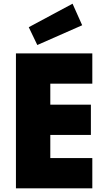

<svg xmlns="http://www.w3.org/2000/svg" viewBox="-20 -1033 568 1053"><path d="M67.4 0Q171.9 0 486.3 0Q486.3 -41 486.3 -166Q428.7 -166 255.9 -166Q255.9 -197.3 255.9 -293Q311.5 -293 478.5 -293Q478.5 -335 478.5 -459Q422.9 -459 255.9 -459Q255.9 -487.3 255.9 -574.2Q313.5 -574.2 486.3 -574.2Q486.3 -615.2 486.3 -740.2Q380.9 -740.2 67.4 -740.2Q67.4 -693.4 67.4 -554.7Q67.4 -416 67.4 0ZM137.7 -883.8Q149.4 -859.4 184.6 -786.1Q246.1 -813.5 430.7 -894.5Q418 -924.8 377.9 -1012.7Q318.4 -980.5 137.7 -883.8Z"/></svg>

Font: Avakin
Style: Bold
Weight: 700
Designer: Herb Lubalin, Tom Carnase, Ed Benguiat, Adobe Type Staff
Version: Version 1.0